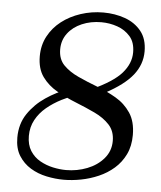

<svg xmlns="http://www.w3.org/2000/svg" viewBox="-51 -724 654 779"><g transform="rotate(5 276.5 -335.0)"><path d="M97 -481Q97 -430 120.5 -397.5Q144 -365 181 -344Q218 -323 259.5 -306.5Q301 -290 338 -272.5Q375 -255 398.5 -229.5Q422 -204 422 -164Q422 -123 396 -92.5Q370 -62 329 -46Q288 -30 243 -30Q218 -30 190 -36Q162 -42 137 -56Q112 -70 96.5 -94.5Q81 -119 81 -155Q81 -191 97 -220.5Q113 -250 140 -272.5Q167 -295 200.5 -312Q234 -329 268 -341L221 -356Q177 -341 134 -312Q91 -283 63 -241.5Q35 -200 35 -144Q35 -100 53.5 -70.5Q72 -41 101.5 -23Q131 -5 167 2.5Q203 10 237 10Q271 10 307.5 3Q344 -4 378.5 -19Q413 -34 440.5 -58Q468 -82 484.5 -116Q501 -150 501 -195Q501 -250 477.5 -285Q454 -320 417 -341.5Q380 -363 339 -378.5Q298 -394 261 -411Q224 -428 200.5 -452Q177 -476 177 -516Q177 -553 198 -581Q219 -609 255 -624.5Q291 -640 334 -640Q368 -640 399.5 -629Q431 -618 452 -594Q473 -570 473 -529Q473 -484 438.5 -444.5Q404 -405 318 -366L373 -356Q450 -397 484.5 -440.5Q519 -484 519 -537Q519 -588 493.5 -619.5Q468 -651 427 -665.5Q386 -680 339 -680Q291 -680 247 -665.5Q203 -651 169.5 -625Q136 -599 116.5 -562.5Q97 -526 97 -481Z"/></g></svg>

Font: Brygada 1918
Style: Italic
Weight: 400
Italic angle: -8°
Designer: Mateusz Machalski | Borys Kosmynka | Przemek Hoffer
Foundry: NIEPODLEGLA 2018
Version: Version 3.006